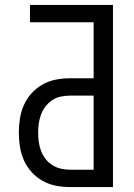

<svg xmlns="http://www.w3.org/2000/svg" viewBox="-20 -755 540 775"><path d="M436 0H262Q233 0 205 -5.5Q177 -11 152 -25Q127 -39 107.5 -60.5Q88 -82 76.5 -108Q65 -134 60.5 -162.5Q56 -191 56 -220Q56 -248 60.5 -276.5Q65 -305 76.5 -331Q88 -357 107.5 -378.5Q127 -400 152 -414Q177 -428 205 -433.5Q233 -439 262 -439H358V-665H101V-735H436ZM262 -70H358V-369H262Q243 -369 224.5 -365Q206 -361 190.5 -350.5Q175 -340 163.5 -325Q152 -310 145.5 -292.5Q139 -275 136.5 -256.5Q134 -238 134 -220Q134 -201 136.5 -182.5Q139 -164 145.5 -146.5Q152 -129 163.5 -114Q175 -99 190.5 -89Q206 -79 224.5 -74.5Q243 -70 262 -70Z"/></svg>

Font: Iosevka Fixed
Style: Regular
Weight: 400
Monospace: yes
Designer: Belleve Invis
Foundry: Belleve Invis
Version: Version 33.2.4